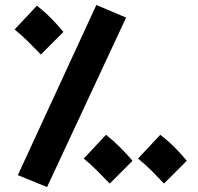

<svg xmlns="http://www.w3.org/2000/svg" viewBox="-20 -720 801 775"><path d="M170 35 52 -13 369 -700 489 -649ZM145 -500Q114 -531 92.5 -553Q71 -575 39 -601L129 -697Q160 -673 187.5 -645Q215 -617 236 -591ZM423 21Q392 -11 370.5 -32.5Q349 -54 318 -80L408 -176Q438 -152 465.5 -124.5Q493 -97 515 -71ZM642 21Q612 -11 590.5 -32.5Q569 -54 537 -80L627 -176Q658 -152 685.5 -124.5Q713 -97 734 -71Z"/></svg>

Font: Noto Sans Arabic SemCond ExtBd
Style: Regular
Weight: 800
Width: 4
Designer: Monotype Design Team, Nadine Chahine, Nizar Qandah and Khaled Hosny
Foundry: Monotype Imaging Inc.
Version: Version 2.012; ttfautohint (v1.8.4.7-5d5b)